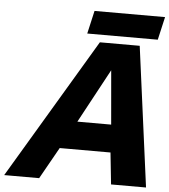

<svg xmlns="http://www.w3.org/2000/svg" viewBox="-58 -927 864 979"><g transform="rotate(5 373.5 -437.0)"><path d="M726 0H547L530 -162H270L179 0H0L427 -717H631ZM348 -304H521L497 -580ZM359 -756 386 -874H747L720 -756Z"/></g></svg>

Font: Passageway
Style: BdIt
Weight: 700
Foundry: Ascender Corporation
Version: Version 1.11